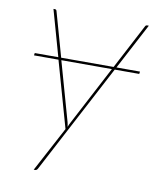

<svg xmlns="http://www.w3.org/2000/svg" viewBox="-77 -552 665 795"><g transform="rotate(10 255.0 -155.0)"><path d="M382.5 -297H481.5L480 -287H377L135.5 171.5Q131.5 179.5 124.5 179.5H118.5L219 -9L140.5 -287H37.5L39 -297H138L83.5 -490.5H89.5Q96 -490.5 97.5 -483.5L150 -297H370.5L469.5 -485.5Q472 -490.5 477.5 -490.5H484.5ZM226 -19.5Q227.5 -24.5 229.8 -29.2Q232 -34 234.5 -38.5L365 -287H152.5L222.5 -38.5Q223.5 -33.5 224.5 -29Q225.5 -24.5 226 -19.5Z"/></g></svg>

Font: Lato Hairline
Style: Italic
Weight: 100
Italic angle: -7°
Designer: Lukasz Dziedzic
Foundry: tyPoland Lukasz Dziedzic
Version: Version 2.007; 2014-02-27